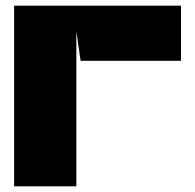

<svg xmlns="http://www.w3.org/2000/svg" viewBox="-20 -659 690 679"><path d="M265 -444 250 -549V0H30V-639H620V-444H265Z"/></svg>

Font: Banana Brick
Style: Regular
Weight: 400
Designer: artmaker
Foundry: artmaker
Version: Version 4.000 2011 initial release